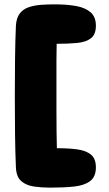

<svg xmlns="http://www.w3.org/2000/svg" viewBox="-20 -739 500 881"><path d="M53 29Q50 -38 49 -122.5Q48 -207 48 -296Q48 -385 49 -469.5Q50 -554 53 -621Q55 -657 71 -677.5Q87 -698 113.5 -706.5Q140 -715 170.5 -717Q201 -719 231 -719Q289 -719 331 -711Q373 -703 396.5 -682Q420 -661 420 -621Q420 -581 397.5 -563.5Q375 -546 334.5 -542Q294 -538 240 -538Q239 -509 239 -461Q239 -413 239 -355.5Q239 -298 239 -241Q239 -184 239.5 -136Q240 -88 241 -59Q295 -59 335 -53.5Q375 -48 397.5 -29.5Q420 -11 420 29Q420 72 393.5 92Q367 112 320 117Q273 122 209 122Q172 122 136.5 117Q101 112 78 92.5Q55 73 53 29Z"/></svg>

Font: Cherry Bomb One
Style: Regular
Weight: 400
Designer: satsuyako
Foundry: satsuyako
Version: Version 4.100; ttfautohint (v1.8.3)